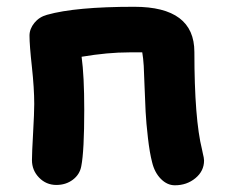

<svg xmlns="http://www.w3.org/2000/svg" viewBox="-20 -550 673 572"><path d="M501 2Q478 2 459.2 -17.1Q440.4 -36.1 433.1 -66.9Q425.8 -94.7 420.7 -139.4Q415.5 -184.1 413.8 -217.5Q412.1 -251 410.4 -298.6Q408.7 -346.2 408.2 -354Q406.7 -377.4 403.8 -394H365.2Q300.8 -394 223.1 -380.9Q231 -323.7 231 -223.1Q231 -100.1 222.2 -55.2Q217.8 -30.3 197 -14.6Q176.3 1 147.9 1Q117.7 1 96.4 -20.8Q75.2 -42.5 75.2 -73.2Q75.2 -93.8 78.6 -153.8Q82 -213.9 82 -240.2Q82 -286.6 75 -351.1Q67.9 -415.5 67.9 -443.8Q67.9 -463.9 82.3 -481.7Q96.7 -499.5 120.1 -505.9Q204.6 -529.8 379.9 -529.8Q559.1 -529.8 559.1 -395Q559.1 -194.8 582 -104Q582.5 -100.1 584.2 -93.3Q585.9 -86.4 586.9 -81.1Q587.9 -75.7 587.9 -71.8Q587.9 -40.5 562.3 -19.3Q536.6 2 501 2Z"/></svg>

Font: Shantell Sans Bouncy
Style: Bold
Weight: 700
Designer: Stephen Nixon, Anya Danilova, Shantell Martin
Foundry: Arrow Type
Version: Version 1.006;[9816181b4]